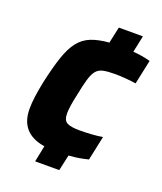

<svg xmlns="http://www.w3.org/2000/svg" viewBox="-132 -782 740 876"><g transform="rotate(20 238.5 -344.0)"><path d="M143 8 159 -71Q37 -90 37 -209Q37 -237 41.5 -270Q46 -303 54 -342Q71 -420 88.5 -472Q106 -524 130 -554.5Q154 -585 189.5 -599Q225 -613 276 -617L293 -696H410L393 -615Q413 -614 433.5 -610.5Q454 -607 477 -601L452 -483Q433 -486 404 -488.5Q375 -491 349 -491Q314 -491 293 -486.5Q272 -482 259.5 -467.5Q247 -453 238 -423Q229 -393 219 -342Q212 -311 208.5 -287.5Q205 -264 205 -248Q205 -214 223.5 -204Q242 -194 286 -194Q311 -194 342 -196Q373 -198 396 -202L371 -84Q351 -79 329 -75Q307 -71 277 -69L260 8Z"/></g></svg>

Font: Saira
Style: Bold Italic
Weight: 700
Italic angle: -12°
Designer: Hector Gatti with collaboration of the Omnibus-Type team
Foundry: Omnibus-Type
Version: Version 1.100; ttfautohint (v1.8.3)